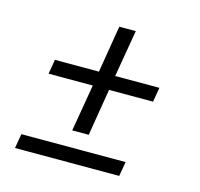

<svg xmlns="http://www.w3.org/2000/svg" viewBox="-86 -650 773 742"><g transform="rotate(15 300.0 -278.5)"><path d="M231 -123 263 -311H86L96 -369H272L303 -557H369L337 -369H514L504 -311H328L297 -123ZM35 0 45 -58H462L452 0Z"/></g></svg>

Font: Iosevka Curly Light Extended
Style: Italic
Weight: 300
Width: 7
Italic angle: -9°
Monospace: yes
Designer: Belleve Invis
Foundry: Belleve Invis
Version: Version 11.1.0; ttfautohint (v1.8.3)